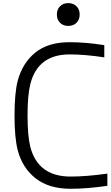

<svg xmlns="http://www.w3.org/2000/svg" viewBox="-20 -1197 707 1228"><path d="M363.9 -1156.9Q384.1 -1177.1 416.7 -1177.1Q449.2 -1177.1 469.4 -1156.9Q489.6 -1136.7 489.6 -1104.2Q489.6 -1071.6 469.4 -1051.4Q449.2 -1031.2 416.7 -1031.2Q384.1 -1031.2 363.9 -1051.4Q343.8 -1071.6 343.8 -1104.2Q343.8 -1136.7 363.9 -1156.9ZM666.7 -86.6V-8.5Q535.8 10.4 431.6 10.4Q293 10.4 208 -56.3Q123 -123 93.1 -237Q72.9 -316.4 72.9 -458.3Q72.9 -600.3 93.1 -679.7Q123.7 -794.3 205.7 -860.7Q287.8 -927.1 425.1 -927.1Q529.3 -927.1 647.1 -908.2V-830.1Q524.7 -849 425.1 -849Q223.3 -849 174.5 -661.5Q156.2 -590.5 156.2 -458.3Q156.2 -326.2 174.5 -255.2Q224.6 -67.7 431.6 -67.7Q531.2 -67.7 666.7 -86.6Z"/></svg>

Font: Monoid
Style: Regular
Weight: 400
Width: 4
Monospace: yes
Designer: Andreas Larsen (@larsenwork)
Version: Version 0.61